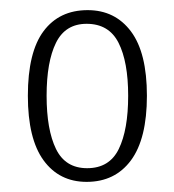

<svg xmlns="http://www.w3.org/2000/svg" viewBox="-20 -739 344 379"><path d="M151 -380Q97 -380 66 -422.5Q35 -465 35 -550Q35 -636 66 -677.5Q97 -719 153 -719Q207 -719 238.5 -677Q270 -635 270 -550Q270 -465 238.5 -422.5Q207 -380 151 -380ZM152 -407Q196 -407 214.5 -445Q233 -483 233 -550Q233 -617 214 -654.5Q195 -692 151 -692Q109 -692 90.5 -654.5Q72 -617 72 -550Q72 -483 90.5 -445Q109 -407 152 -407Z"/></svg>

Font: Noto Serif Khmer Condensed ExtraLight
Style: Regular
Weight: 250
Width: 3
Designer: Danh Hong and the Monotype Design Team
Foundry: Monotype Imaging Inc.
Version: Version 2.004